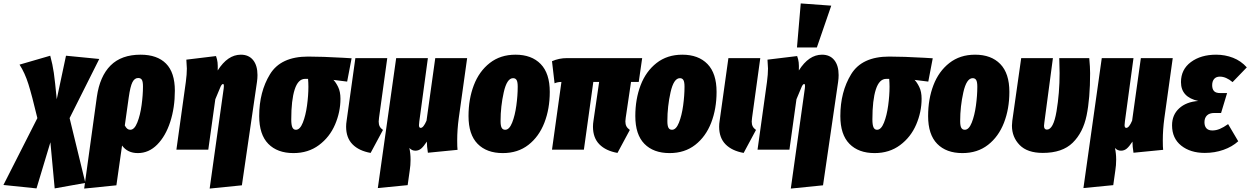

<svg xmlns="http://www.w3.org/2000/svg" viewBox="-112 -873 7293 1120"><path d="M294 -184 386 194 207 226 182 -43 101 226 -92 206 106 -184Q74 -318 53.5 -383Q33 -448 2 -496L181 -548Q195 -497 202 -448Q209 -399 219 -294L273 -548L467 -529Z M908 -344Q908 -245 881 -162Q854 -79 805 -29.5Q756 20 692 20Q632 20 600 -24L567 208L379 227L453 -308Q470 -428 533 -491Q596 -554 708 -554Q805 -554 856.5 -502Q908 -450 908 -344ZM722 -368Q722 -397 715.5 -407.5Q709 -418 694 -418Q673 -418 660.5 -393.5Q648 -369 639 -305L616 -141Q623 -128 630.5 -122Q638 -116 648 -116Q672 -116 689 -158.5Q706 -201 714 -260Q722 -319 722 -368Z M1193 -358Q1194 -364 1194 -372Q1194 -383 1189 -383Q1182 -383 1174.5 -367Q1167 -351 1144 -294L1103 0H917L972 -395Q978 -440 978 -473Q978 -483 975 -525L1148 -546Q1155 -527 1157 -509Q1159 -491 1158 -462Q1216 -554 1293 -554Q1339 -554 1364.5 -522.5Q1390 -491 1390 -435Q1390 -416 1387 -395L1299 208L1111 227Z M1400 -196Q1400 -337 1463 -440Q1526 -543 1685 -543Q1766 -543 1890 -536L1939 -533L1913 -397L1833 -407Q1847 -393 1860.5 -365.5Q1874 -338 1874 -297Q1874 -220 1842.5 -146.5Q1811 -73 1748.5 -26.5Q1686 20 1600 20Q1506 20 1453 -34Q1400 -88 1400 -196ZM1687 -367Q1687 -389 1685 -413H1668Q1627 -413 1607 -351Q1587 -289 1587 -177Q1587 -144 1593.5 -130Q1600 -116 1614 -116Q1638 -116 1654.5 -157.5Q1671 -199 1679 -257.5Q1687 -316 1687 -367Z M2099 -186Q2097 -170 2097 -164Q2097 -147 2103 -135.5Q2109 -124 2122 -115L2050 19Q1982 7 1944.5 -31Q1907 -69 1907 -134Q1907 -151 1910 -169L1961 -534H2147Z M2555 -54Q2555 -14 2557 1L2384 18Q2378 -20 2378 -47Q2359 -18 2344.5 -6Q2330 6 2311 6Q2290 6 2276 -10Q2283 23 2283 58Q2283 91 2278 122L2266 207L2092 224L2199 -534H2384L2334 -165Q2332 -147 2332 -143Q2332 -127 2342 -127Q2358 -127 2376 -169L2427 -534H2613L2564 -183Q2555 -117 2555 -54Z M2621 -196Q2621 -295 2652 -376Q2683 -457 2745 -505.5Q2807 -554 2895 -554Q2989 -554 3042 -499.5Q3095 -445 3095 -337Q3095 -238 3063.5 -157Q3032 -76 2970.5 -28Q2909 20 2821 20Q2727 20 2674 -34Q2621 -88 2621 -196ZM2908 -367Q2908 -395 2901.5 -406Q2895 -417 2881 -417Q2845 -417 2826.5 -334.5Q2808 -252 2808 -167Q2808 -139 2814.5 -127.5Q2821 -116 2835 -116Q2859 -116 2875.5 -157.5Q2892 -199 2900 -257.5Q2908 -316 2908 -367Z M3538 -186Q3536 -170 3536 -165Q3536 -148 3542 -136.5Q3548 -125 3562 -115L3490 19Q3422 7 3384.5 -31Q3347 -69 3347 -134Q3347 -151 3350 -169L3383 -395H3349L3294 0H3108L3163 -395H3162Q3141 -395 3123 -387L3108 -516Q3149 -534 3195 -534H3634L3614 -395H3569Z M3594 -196Q3594 -295 3625 -376Q3656 -457 3718 -505.5Q3780 -554 3868 -554Q3962 -554 4015 -499.5Q4068 -445 4068 -337Q4068 -238 4036.5 -157Q4005 -76 3943.5 -28Q3882 20 3794 20Q3700 20 3647 -34Q3594 -88 3594 -196ZM3881 -367Q3881 -395 3874.5 -406Q3868 -417 3854 -417Q3818 -417 3799.5 -334.5Q3781 -252 3781 -167Q3781 -139 3787.5 -127.5Q3794 -116 3808 -116Q3832 -116 3848.5 -157.5Q3865 -199 3873 -257.5Q3881 -316 3881 -367Z M4275 -186Q4273 -170 4273 -164Q4273 -147 4279 -135.5Q4285 -124 4298 -115L4226 19Q4158 7 4120.5 -31Q4083 -69 4083 -134Q4083 -151 4086 -169L4137 -534H4323Z M4583 -358Q4584 -364 4584 -372Q4584 -383 4579 -383Q4572 -383 4564.5 -367Q4557 -351 4534 -294L4493 0H4307L4362 -395Q4368 -440 4368 -473Q4368 -483 4365 -525L4538 -546Q4545 -527 4547 -509Q4549 -491 4548 -462Q4606 -554 4683 -554Q4729 -554 4754.5 -522.5Q4780 -491 4780 -435Q4780 -416 4777 -395L4689 208L4501 227ZM4559 -853 4737 -840 4653 -596H4537Z M4790 -196Q4790 -337 4853 -440Q4916 -543 5075 -543Q5156 -543 5280 -536L5329 -533L5303 -397L5223 -407Q5237 -393 5250.5 -365.5Q5264 -338 5264 -297Q5264 -220 5232.5 -146.5Q5201 -73 5138.5 -26.5Q5076 20 4990 20Q4896 20 4843 -34Q4790 -88 4790 -196ZM5077 -367Q5077 -389 5075 -413H5058Q5017 -413 4997 -351Q4977 -289 4977 -177Q4977 -144 4983.5 -130Q4990 -116 5004 -116Q5028 -116 5044.5 -157.5Q5061 -199 5069 -257.5Q5077 -316 5077 -367Z M5302 -196Q5302 -295 5333 -376Q5364 -457 5426 -505.5Q5488 -554 5576 -554Q5670 -554 5723 -499.5Q5776 -445 5776 -337Q5776 -238 5744.5 -157Q5713 -76 5651.5 -28Q5590 20 5502 20Q5408 20 5355 -34Q5302 -88 5302 -196ZM5589 -367Q5589 -395 5582.5 -406Q5576 -417 5562 -417Q5526 -417 5507.5 -334.5Q5489 -252 5489 -167Q5489 -139 5495.5 -127.5Q5502 -116 5516 -116Q5540 -116 5556.5 -157.5Q5573 -199 5581 -257.5Q5589 -316 5589 -367Z M6247 -446Q6247 -299 6226.5 -199.5Q6206 -100 6145.5 -40.5Q6085 19 5971 19Q5881 19 5836 -27Q5791 -73 5791 -140Q5791 -150 5793 -168L5845 -534H6030L5980 -158Q5978 -144 5978 -139Q5978 -117 5995 -117Q6033 -117 6051 -223.5Q6069 -330 6069 -447Q6069 -478 6067 -534H6242Q6247 -481 6247 -446Z M6671 -54Q6671 -14 6673 1L6500 18Q6494 -20 6494 -47Q6475 -18 6460.5 -6Q6446 6 6427 6Q6406 6 6392 -10Q6399 23 6399 58Q6399 91 6394 122L6382 207L6208 224L6315 -534H6500L6450 -165Q6448 -147 6448 -143Q6448 -127 6458 -127Q6474 -127 6492 -169L6543 -534H6729L6680 -183Q6671 -117 6671 -54Z M6725 -142Q6725 -203 6766.5 -241Q6808 -279 6878 -284Q6777 -306 6777 -394Q6777 -468 6835 -511Q6893 -554 6982 -554Q7034 -554 7080.5 -536Q7127 -518 7161 -480L7078 -394Q7040 -426 7004 -426Q6982 -426 6970.5 -412.5Q6959 -399 6959 -376Q6959 -354 6969.5 -342Q6980 -330 7007 -330H7046L7011 -214H6972Q6943 -214 6928.5 -199.5Q6914 -185 6914 -160Q6914 -137 6925.5 -124.5Q6937 -112 6960 -112Q6982 -112 7003.5 -121Q7025 -130 7052 -149L7111 -49Q7076 -17 7025 1Q6974 19 6916 19Q6832 19 6778.5 -23.5Q6725 -66 6725 -142Z"/></svg>

Font: Fira Sans Extra Condensed Black
Style: Italic
Weight: 900
Width: 3
Italic angle: -8°
Designer: Carrois Corporate & Edenspiekermann AG
Foundry: Carrois Corporate GbR & Edenspiekermann AG
Version: Version 4.203